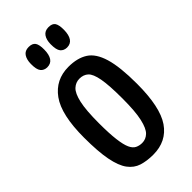

<svg xmlns="http://www.w3.org/2000/svg" viewBox="-220 -748 817 817"><g transform="rotate(-45 188.0 -339.5)"><path d="M184 10Q146.1 10 116.6 0.7Q87.2 -8.6 67.1 -35.6Q47.1 -62.6 37.1 -114.1Q27 -165.6 27 -249.9Q27 -387.4 71.3 -448.7Q115.5 -510 193.4 -510Q246.3 -510 280.7 -488.1Q315 -466.3 331.8 -410.3Q348.7 -354.2 348.7 -252.5Q348.7 -112.8 306.7 -51.4Q264.6 10 184 10ZM186.3 -58.7Q208.3 -58.7 224.9 -74.5Q241.5 -90.3 251 -132.3Q260.6 -174.3 260.6 -252Q260.6 -331.8 253 -372.5Q245.4 -413.3 230 -427.3Q214.6 -441.3 190.5 -441.3Q168.2 -441.3 151.1 -425.6Q134 -409.9 124.6 -368Q115.2 -326.2 115.2 -248.1Q115.2 -186.6 120 -148.6Q124.7 -110.6 133.5 -91.4Q142.2 -72.2 155.9 -65.4Q169.5 -58.7 186.3 -58.7ZM127.8 -571.9Q109.4 -572.3 98.9 -585.1Q88.4 -597.9 88.8 -631.6Q89.1 -657.9 99.8 -673.7Q110.4 -689.4 133 -689.4Q155.3 -689.4 164.1 -676.6Q172.8 -663.7 172.4 -634.2Q172.1 -604.3 161.3 -588.1Q150.5 -571.9 127.8 -571.9ZM247.2 -571.9Q228.2 -572.3 217.7 -585.1Q207.2 -597.9 207.6 -631.6Q207.9 -657.9 218.9 -673.7Q229.9 -689.4 252.5 -689.4Q274.8 -689.4 283.2 -676.6Q291.5 -663.7 291.2 -634.2Q290.8 -604.3 280 -588.1Q269.2 -571.9 247.2 -571.9Z"/></g></svg>

Font: Yanone Kaffeesatz ExtraLight
Style: Regular
Weight: 200
Designer: Yanone (Cyrillic: Daniel Pouzeot, Huerta Tipografica, and Cyreal)
Foundry: Yanone
Version: Version 2.003